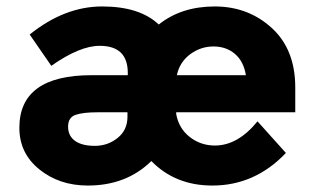

<svg xmlns="http://www.w3.org/2000/svg" viewBox="-20 -567 976 595"><path d="M895 -219H526V-214Q534 -169 568 -142.5Q602 -116 646 -116Q717 -116 778 -191L866 -93Q770 8 638 8Q523 8 449 -68Q372 8 252 8Q164 8 102 -42Q40 -92 40 -171Q40 -334 264 -334H376V-341Q376 -425 289 -425Q227 -425 139 -363L72 -460Q180 -547 296.5 -547Q413 -547 472 -491Q542 -547 645.5 -547Q749 -547 822 -480.5Q895 -414 895 -296ZM375 -205V-219H281Q237 -219 214 -211Q191 -203 191 -174.5Q191 -146 212.5 -130.5Q234 -115 274 -115Q314 -115 344.5 -139.5Q375 -164 375 -205ZM528 -334H742Q735 -377 708 -400Q681 -423 641.5 -423Q602 -423 569.5 -399Q537 -375 528 -334Z"/></svg>

Font: Montreal
Style: Bold
Weight: 700
Designer: Julieta Ulanovsky, usr_local_share
Foundry: Julieta Ulanovsky, usr_local_share
Version: Version 2.001